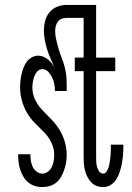

<svg xmlns="http://www.w3.org/2000/svg" viewBox="-20 -755 540 783"><path d="M152 8Q137 8 122.5 3.5Q108 -1 96 -10.5Q84 -20 76 -33.5Q68 -47 63 -61.5Q58 -76 56 -91Q54 -106 54 -122V-126H104V-123Q104 -111 106 -98.5Q108 -86 113.5 -74.5Q119 -63 129.5 -55Q140 -47 152 -47Q165 -47 175.5 -55Q186 -63 191.5 -74.5Q197 -86 199 -98.5Q201 -111 201 -124Q201 -150 189 -174.5Q177 -199 158 -217.5Q139 -236 120.5 -255Q102 -274 89 -297Q76 -320 69 -346Q62 -372 62 -399Q62 -412 63.5 -426Q65 -440 68 -453Q71 -466 76 -479Q81 -492 89 -503Q97 -514 109.5 -521Q122 -528 136 -528Q147 -528 157.5 -523.5Q168 -519 176.5 -512Q185 -505 191.5 -496Q198 -487 203 -477Q196 -495 187.5 -513.5Q179 -532 173 -551Q167 -570 163 -590Q159 -610 159 -630Q159 -650 164 -669.5Q169 -689 181.5 -704.5Q194 -720 213 -727.5Q232 -735 252 -735H347V-682H252Q241 -682 231.5 -678.5Q222 -675 216 -667Q210 -659 207.5 -649Q205 -639 205 -628Q205 -610 209.5 -591.5Q214 -573 219 -555.5Q224 -538 231 -520.5Q238 -503 243 -485Q248 -467 250 -448.5Q252 -430 252 -412V-384H204Q204 -398 201.5 -412Q199 -426 193 -438.5Q187 -451 177 -462Q167 -473 153 -473Q141 -473 132.5 -464Q124 -455 120 -444Q116 -433 114 -421Q112 -409 112 -398Q112 -371 124 -347Q136 -323 154.5 -304Q173 -285 191.5 -266Q210 -247 223.5 -224.5Q237 -202 244.5 -176Q252 -150 252 -124Q252 -108 249.5 -93Q247 -78 242 -63Q237 -48 229.5 -34.5Q222 -21 210 -11Q198 -1 183 3.5Q168 8 152 8ZM401 8Q387 8 374 3Q361 -2 351.5 -12Q342 -22 336 -34.5Q330 -47 326.5 -60.5Q323 -74 322 -88Q321 -102 321 -115V-465H285V-520H321V-735H372V-520H450V-465H372V-115Q372 -105 372.5 -95Q373 -85 375.5 -75Q378 -65 384.5 -56Q391 -47 401 -47Q409 -47 413.5 -54Q418 -61 421 -68Q424 -75 425.5 -82.5Q427 -90 428 -97.5Q429 -105 430 -113Q431 -121 431.5 -128.5Q432 -136 432 -143.5Q432 -151 432 -159V-165H483V-156Q483 -139 481.5 -122Q480 -105 477 -88.5Q474 -72 469 -56Q464 -40 455.5 -25.5Q447 -11 432.5 -1.5Q418 8 401 8Z"/></svg>

Font: Iosevka Custom Light
Style: Regular
Weight: 300
Monospace: yes
Designer: Belleve Invis
Foundry: Belleve Invis
Version: Version 27.3.5